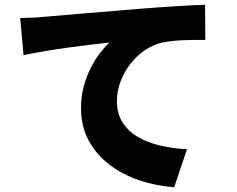

<svg xmlns="http://www.w3.org/2000/svg" viewBox="-20 -744 996 808"><path d="M65 -668Q94 -669 121.5 -670Q149 -671 163 -673Q229 -679 333 -687.5Q437 -696 568 -707Q604 -710 641.5 -712.5Q679 -715 715 -717.5Q751 -720 784 -721.5Q817 -723 843 -724L844 -576Q826 -576 802.5 -576Q779 -576 754.5 -575Q730 -574 706.5 -571.5Q683 -569 663 -565Q624 -556 589.5 -532.5Q555 -509 529 -475.5Q503 -442 487.5 -401.5Q472 -361 472 -319Q472 -267 495 -230Q518 -193 558 -169Q598 -145 652 -132Q706 -119 767 -116L713 44Q634 38 563 13.5Q492 -11 438 -53Q384 -95 352.5 -154Q321 -213 321 -289Q321 -338 332.5 -380.5Q344 -423 362 -458.5Q380 -494 401 -521Q422 -548 441 -565Q410 -562 366 -556.5Q322 -551 272.5 -544.5Q223 -538 172.5 -529.5Q122 -521 79 -512Z"/></svg>

Font: Kinto Sans Black
Style: Regular
Weight: 900
Designer: Authors: Ryoko NISHIZUKA  (kana & ideographs); Paul D. Hunt (Latin, Greek & Cyrillic); Wenlong ZHANG  (bopomofo); Sandol
Foundry: Adobe Systems Incorporated, ookami Inc.
Version: Version 0.001